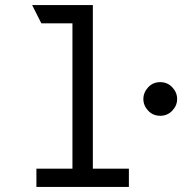

<svg xmlns="http://www.w3.org/2000/svg" viewBox="-20 -742 723 762"><path d="M267.5 0V-696.5L348.5 -722V0ZM124.5 0V-72.5H491.5V0ZM144 -649.5 107.5 -722H348.5L321 -649.5ZM616 -282.5Q587 -282.5 568 -302.8Q549 -323 549 -349Q549 -375 568 -395.5Q587 -416 616 -416Q644.5 -416 663.8 -395.5Q683 -375 683 -349Q683 -323 663.8 -302.8Q644.5 -282.5 616 -282.5Z"/></svg>

Font: Overpass Mono
Style: Regular
Weight: 400
Designer: Delve Withrington, Dave Bailey
Foundry: Delve Fonts LLC
Version: Version 4.000